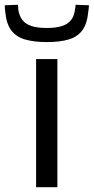

<svg xmlns="http://www.w3.org/2000/svg" viewBox="-78 -783 392 803"><path d="M73 0V-536H162V0ZM118 -607Q64 -607 26.5 -618Q-11 -629 -31.5 -657Q-52 -685 -56 -734Q-57 -741 -57.5 -747.5Q-58 -754 -58 -761L-3 -763Q-2 -758 -2 -754Q-2 -750 -2 -746Q2 -717 15.5 -699.5Q29 -682 54 -674Q79 -666 118 -666Q156 -666 181 -674Q206 -682 219.5 -699.5Q233 -717 236 -746Q237 -750 237.5 -754Q238 -758 238 -763L294 -761Q294 -754 293 -747Q292 -740 291 -733Q287 -686 267.5 -658Q248 -630 211 -618.5Q174 -607 118 -607Z"/></svg>

Font: Georama SemiExpanded
Style: Regular
Weight: 400
Width: 6
Designer: Jean-Baptiste Levee
Foundry: Production Type
Version: Version 1.001